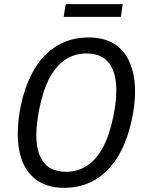

<svg xmlns="http://www.w3.org/2000/svg" viewBox="-20 -894 699 923"><path d="M290 9Q197 9 142 -39.5Q87 -88 71.5 -176.5Q56 -265 80 -386Q98 -470 129 -532Q160 -594 202.5 -634.5Q245 -675 295.5 -694.5Q346 -714 404 -714Q499 -714 553 -665.5Q607 -617 623 -528.5Q639 -440 614 -320Q596 -235 564.5 -173Q533 -111 491 -70.5Q449 -30 398 -10.5Q347 9 290 9ZM297 -68Q352 -68 396.5 -96Q441 -124 473.5 -183Q506 -242 525 -335Q555 -483 522 -560Q489 -637 396 -637Q341 -637 296.5 -609Q252 -581 220 -522.5Q188 -464 169 -371Q139 -222 171.5 -145Q204 -68 297 -68ZM286 -813 296 -874H570L561 -813Z"/></svg>

Font: Nunito Sans 10pt Condensed Medium
Style: Italic
Weight: 500
Width: 3
Italic angle: -9°
Designer: Vernon Adams
Foundry: Vernon Adams
Version: Version 3.101;gftools[0.9.27]